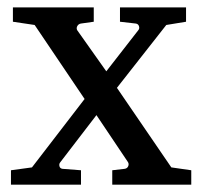

<svg xmlns="http://www.w3.org/2000/svg" viewBox="-20 -502 550 522"><path d="M285.2 0V-39.1L318.8 -43Q325.7 -43.9 328.4 -49.8Q331.1 -55.7 328.1 -61L242.2 -189L144 -61Q140.1 -56.6 141.6 -50.3Q143.1 -43.9 149.9 -43L200.2 -39.1V0H9.8V-39.1L66.9 -46.9L210 -232.9L74.2 -434.1L15.1 -442.9V-481.9H234.9V-442.9L200.2 -438Q193.4 -437 190.2 -431.2Q187 -425.3 189.9 -419.9L269 -308.1L356 -419.9Q359.9 -424.3 357.9 -430.7Q356 -437 349.1 -438L306.2 -442.9V-481.9H485.8V-442.9L432.1 -434.1L297.9 -263.2L445.8 -46.9L500 -39.1V0Z"/></svg>

Font: BabelStone Ogham Lithic
Style: Regular
Weight: 400
Designer: Andrew West
Foundry: BabelStone
Version: Version 1.02 March 14, 2022